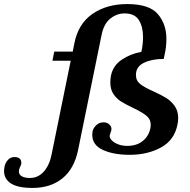

<svg xmlns="http://www.w3.org/2000/svg" viewBox="-196 -752 933 945"><path d="M562 -301Q601 -283 624 -268.5Q647 -254 664 -230Q681 -206 681 -171Q681 -153 677 -137Q662 -62 596 -26Q530 10 442 10Q363 10 310.5 -14Q258 -38 258 -89Q258 -94 260 -108Q264 -123 278.5 -136.5Q293 -150 314 -150Q332 -150 343.5 -138Q355 -126 352 -111Q351 -106 348 -98.5Q345 -91 344 -86Q342 -75 352.5 -63Q363 -51 383.5 -42.5Q404 -34 430 -34Q477 -34 506.5 -58Q536 -82 544 -120Q546 -132 546 -136Q546 -165 524.5 -182.5Q503 -200 459 -221Q423 -238 400.5 -252Q378 -266 362.5 -289Q347 -312 347 -346Q347 -361 350 -379Q360 -429 403 -458Q446 -487 500 -497Q508 -535 508 -570Q508 -620 487.5 -653Q467 -686 417 -686Q379 -686 347 -660.5Q315 -635 304 -580L188 -12Q169 79 111 126Q53 173 -36 173Q-108 173 -142 151Q-176 129 -176 90Q-176 79 -173 65Q-169 48 -156.5 34.5Q-144 21 -125 21Q-91 21 -91 50L-92 58Q-94 64 -98.5 73Q-103 82 -103 92Q-103 108 -88 116Q-73 124 -49 124Q-8 124 20 92Q48 60 58 8L152 -453H62L71 -498H162L170 -539Q189 -635 259 -683.5Q329 -732 430 -732Q539 -732 581 -682.5Q623 -633 623 -561Q623 -520 614 -482L610 -462Q552 -462 512.5 -443Q473 -424 473 -383Q473 -355 494.5 -338Q516 -321 562 -301Z"/></svg>

Font: Trirong SemiBold
Style: Italic
Weight: 600
Italic angle: -12°
Designer: Katatrad Team
Foundry: CadsonDemak
Version: Version 1.001